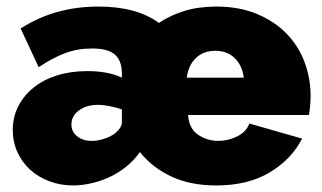

<svg xmlns="http://www.w3.org/2000/svg" viewBox="-20 -556 983 586"><path d="M203 10Q164 10 130 -3Q96 -16 71.5 -38.5Q47 -61 33 -92Q19 -123 19 -159Q19 -199 36 -232Q53 -265 83 -289Q113 -313 154.5 -326Q196 -339 246 -339Q310 -339 352 -319V-335Q351 -372 330 -390Q309 -408 261 -408Q216 -408 178 -393.5Q140 -379 98 -351L43 -469Q147 -536 280 -536Q397 -536 465 -486Q499 -509 542.5 -522.5Q586 -536 640 -536Q710 -536 764 -513.5Q818 -491 854.5 -453.5Q891 -416 909.5 -366.5Q928 -317 928 -263Q928 -248 926.5 -232.5Q925 -217 923 -205H554Q557 -163 585 -144.5Q613 -126 646 -126Q677 -126 704.5 -140Q732 -154 741 -179L902 -133Q870 -70 803.5 -30Q737 10 640 10Q560 10 501.5 -18Q443 -46 407 -92Q388 -65 363 -45.5Q338 -26 311 -14Q284 -2 256 4Q228 10 203 10ZM260 -126Q277 -126 295 -131.5Q313 -137 327 -146Q338 -154 345 -163.5Q352 -173 352 -183V-222Q335 -228 315 -232Q295 -236 279 -236Q244 -236 221 -219Q198 -202 198 -176Q198 -154 215.5 -140Q233 -126 260 -126ZM724 -319Q719 -357 696 -379Q673 -401 637 -401Q601 -401 578 -379Q555 -357 550 -319Z"/></svg>

Font: Raleway
Style: Heavy
Weight: 900
Designer: Matt McInerney, Pablo Impallari, Rodrigo Fuenzalida
Foundry: Matt McInerney, Pablo Impallari, Rodrigo Fuenzalida
Version: Version 2.001; ttfautohint (v0.8) -G 200 -r 50